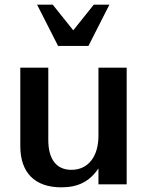

<svg xmlns="http://www.w3.org/2000/svg" viewBox="-20 -790 629 823"><path d="M523 -500H402V-208C402 -119 358 -62 286 -62C223 -62 187 -106 187 -190V-500H67V-164C67 -51 128 13 243 13C315 13 364 -12 402 -68V0H523ZM229 -593H359L449 -770H382L294 -660L206 -770H139Z"/></svg>

Font: Perun SemiBold
Style: Regular
Weight: 600
Foundry: Copyright (c) Stefan Peev, Context Ltd, 2016
Version: Version 1.089